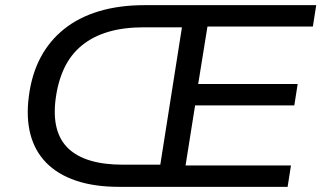

<svg xmlns="http://www.w3.org/2000/svg" viewBox="-20 -725 1247 745"><path d="M442 0Q346 0 275 -24Q204 -48 159.5 -93.5Q115 -139 98 -204Q81 -269 92 -352Q103 -437 137.5 -502Q172 -567 229 -612.5Q286 -658 364.5 -681.5Q443 -705 541 -705H1207L1194 -622H785L749 -399H1135L1122 -316H737L700 -83H1109L1096 0ZM457 -86H602L686 -619H537Q460 -619 400.5 -601.5Q341 -584 298 -549Q255 -514 230 -462Q205 -410 196 -342Q179 -212 245 -149Q311 -86 457 -86Z"/></svg>

Font: Nunito Sans 10pt SemiExpanded Medium
Style: Italic
Weight: 500
Width: 6
Italic angle: -9°
Designer: Vernon Adams
Foundry: Vernon Adams
Version: Version 3.101;gftools[0.9.27]